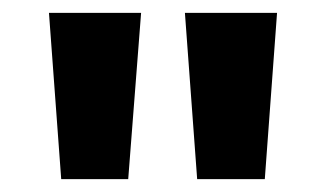

<svg xmlns="http://www.w3.org/2000/svg" viewBox="-20 -734 506 298"><path d="M199 -714H56L75 -456H179ZM410 -714H267L286 -456H391Z"/></svg>

Font: Noto Sans Georgian SemiCondensed Bold
Style: Regular
Weight: 700
Width: 4
Designer: Monotype Design Team, Akaki Razmadze
Foundry: Google LLC
Version: Version 2.005